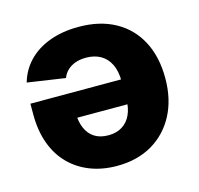

<svg xmlns="http://www.w3.org/2000/svg" viewBox="-87 -645 772 745"><g transform="rotate(-15 299.0 -273.0)"><path d="M289.6 -552.7Q374.5 -552.7 436 -518.8Q497.6 -484.9 530.5 -422.1Q563.5 -359.4 563.5 -273.4Q563.5 -189.5 530.3 -126.2Q497.1 -63 437 -27.8Q377 7.3 295.4 7.3Q237.8 7.3 189.7 -11Q141.6 -29.3 106.2 -64.5Q70.8 -99.6 51.5 -151.4Q32.2 -203.1 32.2 -269.5V-313H503.9V-213.4H112.8L192.4 -236.8Q192.4 -199.2 203.9 -172.1Q215.3 -145 237.8 -130.6Q260.3 -116.2 293.5 -116.2Q326.7 -116.2 349.6 -130.9Q372.6 -145.5 384.5 -171.9Q396.5 -198.2 396.5 -233.4V-305.2Q396.5 -346.7 382.8 -374.3Q369.1 -401.9 344.5 -415.8Q319.8 -429.7 286.1 -429.7Q262.7 -429.7 243.9 -423.1Q225.1 -416.5 211.7 -404.1Q198.2 -391.6 191.4 -373.5L39.6 -396Q53.2 -443.8 86.9 -479Q120.6 -514.2 172.1 -533.4Q223.6 -552.7 289.6 -552.7Z"/></g></svg>

Font: Inter 16pt ExtraBold
Style: Regular
Weight: 800
Version: Version 4.001;git-66647c0bb